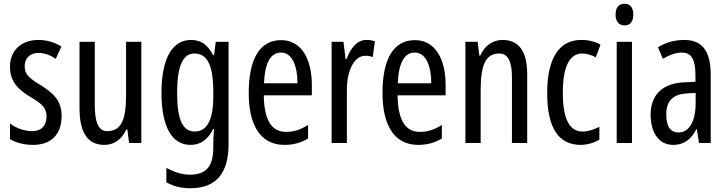

<svg xmlns="http://www.w3.org/2000/svg" viewBox="-20 -759 3855 1019"><path d="M307 -144C307 -226 262 -265 196 -307C133 -345 111 -365 111 -408C111 -450 139 -478 184 -478C217 -478 248 -466 276 -447L306 -512C269 -535 229 -547 183 -547C94 -547 33 -491 33 -406C33 -323 78 -283 145 -242C205 -208 227 -183 227 -141C227 -92 199 -63 152 -63C108 -63 62 -80 33 -104V-20C63 -3 105 10 155 10C251 10 307 -45 307 -144Z M730 -537H649V-251C649 -123 623 -63 549 -63C504 -63 483 -107 483 -202V-537H402V-187C402 -67 437 10 534 10C585 10 627 -19 650 -72H656L665 0H730Z M994 -547C896 -547 837 -452 837 -266C837 -85 893 10 991 10C1045 10 1083 -18 1112 -75H1116C1113 -43 1112 -13 1112 9V25C1112 129 1070 168 988 168C948 168 908 156 863 132V209C902 230 941 240 990 240C1132 240 1193 155 1193 6V-537H1125L1116 -466H1111C1082 -523 1045 -547 994 -547ZM1011 -475C1081 -475 1112 -412 1112 -270V-245C1112 -123 1078 -61 1014 -61C950 -61 920 -123 920 -265C920 -402 948 -475 1011 -475Z M1472 -546C1359 -546 1300 -447 1300 -265C1300 -109 1353 10 1490 10C1536 10 1577 -1 1615 -24V-96C1575 -70 1538 -59 1499 -59C1420 -59 1382 -123 1380 -253H1635V-309C1635 -442 1582 -546 1472 -546ZM1472 -480C1532 -480 1559 -405 1559 -317H1381C1386 -428 1417 -480 1472 -480Z M1924 -547C1877 -547 1842 -507 1819 -445H1814L1803 -537H1740V0H1821V-280C1820 -385 1861 -463 1918 -463C1933 -463 1946 -461 1958 -456L1970 -540C1954 -545 1939 -547 1924 -547Z M2182 -546C2069 -546 2010 -447 2010 -265C2010 -109 2063 10 2200 10C2246 10 2287 -1 2325 -24V-96C2285 -70 2248 -59 2209 -59C2130 -59 2092 -123 2090 -253H2345V-309C2345 -442 2292 -546 2182 -546ZM2182 -480C2242 -480 2269 -405 2269 -317H2091C2096 -428 2127 -480 2182 -480Z M2647 -547C2596 -547 2552 -517 2529 -464H2524L2515 -537H2450V0H2531V-279C2531 -417 2559 -475 2629 -475C2677 -475 2697 -432 2697 -348V0H2778V-364C2778 -488 2733 -547 2647 -547Z M3062 10C3092 10 3133 0 3161 -18V-86C3130 -70 3100 -61 3071 -61C3002 -61 2967 -129 2967 -266C2967 -404 3002 -475 3070 -475C3093 -475 3117 -468 3142 -455L3167 -522C3139 -538 3106 -547 3064 -547C2942 -547 2884 -441 2884 -265C2884 -82 2943 10 3062 10Z M3295 -739C3264 -739 3247 -719 3247 -681C3247 -645 3265 -624 3295 -624C3325 -624 3341 -645 3341 -681C3341 -718 3326 -739 3295 -739ZM3334 -537H3253V0H3334Z M3612 -547C3561 -547 3514 -534 3472 -508L3498 -447C3536 -469 3569 -480 3599 -480C3650 -480 3671 -442 3671 -360V-325L3610 -322C3497 -317 3433 -256 3433 -150C3433 -65 3470 10 3553 10C3609 10 3648 -18 3676 -74H3678L3690 0H3752V-362C3752 -480 3713 -547 3612 -547ZM3624 -263 3672 -266V-212C3672 -114 3637 -56 3581 -56C3540 -56 3516 -86 3516 -152C3516 -222 3551 -259 3624 -263Z"/></svg>

Font: Noto Sans Lao Looped ExtraCondensed
Style: Regular
Weight: 400
Width: 2
Designer: Mark Frömberg, Ben Mitchell
Foundry: The Fontpad Ltd
Version: Version 1.003